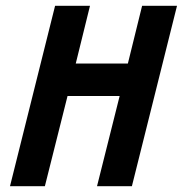

<svg xmlns="http://www.w3.org/2000/svg" viewBox="-20 -645 633 665"><path d="M14.6 0 170.8 -625H291.7L242.4 -425H422.9L472.2 -625H593.1L436.8 0H316L394.4 -312.5H213.9L135.4 0Z"/></svg>

Font: Afacad
Style: Bold Italic
Weight: 700
Italic angle: -14°
Designer: Kristian Moeller
Foundry: Dicotype
Version: Version 1.000; ttfautohint (v1.8.4.7-5d5b)